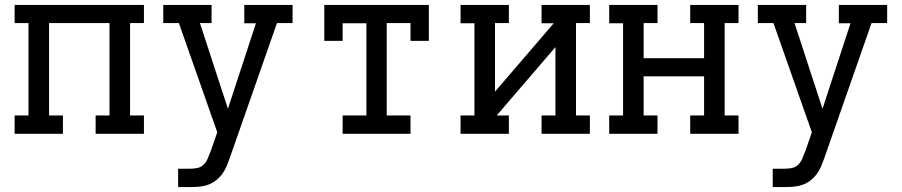

<svg xmlns="http://www.w3.org/2000/svg" viewBox="-20 -540 3640 775"><path d="M234 0H39V-74H95V-447H39V-520H561V-447H505V-74H561V0H366V-74H422V-447H178V-74H234Z M699 215V141H748Q763 141 777 138Q791 135 801.5 125Q812 115 817.5 102Q823 89 828 76V75H829L857 -6L702 -447H639V-520H834V-447H787L900 -101L1013 -446H966V-520H1161V-447H1098L907 99Q901 116 894 132.5Q887 149 876 163.5Q865 178 850.5 189Q836 200 819 206Q802 212 784 213.5Q766 215 748 215Z M1637 0H1363V-74H1459V-446H1363V-375H1289V-520H1711V-375H1637V-447H1541V-74H1637Z M2034 0H1839V-74H1895V-446H1839V-520H2034V-447H1978V-170L2215 -446H2166V-520H2361V-447H2305V-74H2361V0H2166V-74H2222V-350L1985 -74H2034Z M2634 0H2439V-74H2495V-446H2439V-520H2634V-447H2578V-305H2822V-447H2766V-520H2961V-447H2905V-74H2961V0H2766V-74H2822V-232H2578V-74H2634Z M3099 215V141H3148Q3163 141 3177 138Q3191 135 3201.5 125Q3212 115 3217.5 102Q3223 89 3228 76V75H3229L3257 -6L3102 -447H3039V-520H3234V-447H3187L3300 -101L3413 -446H3366V-520H3561V-447H3498L3307 99Q3301 116 3294 132.5Q3287 149 3276 163.5Q3265 178 3250.5 189Q3236 200 3219 206Q3202 212 3184 213.5Q3166 215 3148 215Z"/></svg>

Font: Iosevka HT Extended
Style: Regular
Weight: 400
Width: 7
Monospace: yes
Designer: Belleve Invis
Foundry: Belleve Invis
Version: Version 32.3.0; ttfautohint (v1.8.4)